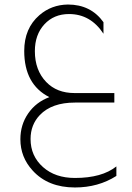

<svg xmlns="http://www.w3.org/2000/svg" viewBox="-20 -453 584 848"><path d="M494 324Q414 375 311 375Q192 375 124 300Q70 241 70 162Q70 98 104.5 48Q139 -2 198 -24Q87 -80 87 -228Q87 -328 154 -386Q207 -432 280 -433Q381 -433 437 -355V-304Q380 -391 285 -391Q218 -391 176 -345.5Q134 -300 134 -227Q134 -143 184 -91Q231 -42 309 -42H485V0H311Q209 0 156 55Q115 98 115 161Q115 236 170 285Q224 333 311 333Q430 333 494 282Z"/></svg>

Font: Tajawal Light
Style: Regular
Weight: 300
Designer: Boutros Fonts
Foundry: Created by Boutros International 2017
Version: Version 1.700